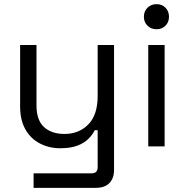

<svg xmlns="http://www.w3.org/2000/svg" viewBox="-20 -706 897 926"><path d="M142 200V130H422Q451 130 451 100V-78H437Q427 -57 406.5 -36.5Q386 -16 353 -3.5Q320 9 270 9Q217 9 172.5 -14Q128 -37 102.5 -82Q77 -127 77 -192V-489H156V-198Q156 -126 192.5 -93Q229 -60 291 -60Q361 -60 406 -106Q451 -152 451 -243V-489H530V114Q530 154 507.5 177Q485 200 442 200Z M695 0V-489H774V0ZM735 -565Q709 -565 691.5 -582Q674 -599 674 -625Q674 -652 691.5 -669Q709 -686 735 -686Q761 -686 778 -669Q795 -652 795 -625Q795 -599 778 -582Q761 -565 735 -565Z"/></svg>

Font: Space Grotesk Light
Style: Regular
Weight: 400
Version: Version 2.000